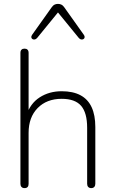

<svg xmlns="http://www.w3.org/2000/svg" viewBox="-20 -961 593 987"><path d="M106 6Q96 6 90.5 0Q85 -6 85 -16V-689Q85 -700 90.5 -705.5Q96 -711 106 -711Q116 -711 121.5 -705.5Q127 -700 127 -689V-366H115Q135 -429 184 -460.5Q233 -492 297 -492Q355 -492 393.5 -471.5Q432 -451 451 -410Q470 -369 470 -308V-16Q470 -6 464.5 0Q459 6 449 6Q439 6 433.5 0Q428 -6 428 -16V-304Q428 -381 397 -417Q366 -453 297 -453Q220 -453 173.5 -405.5Q127 -358 127 -278V-16Q127 6 106 6ZM171 -766Q165 -759 158.5 -758Q152 -757 147 -760Q142 -763 141 -769Q140 -775 145 -782L246 -924Q253 -934 261 -937.5Q269 -941 278 -941Q287 -941 295 -937.5Q303 -934 310 -924L411 -782Q416 -775 415 -769Q414 -763 409 -760Q404 -757 397.5 -758Q391 -759 385 -766L278 -897Z"/></svg>

Font: Nunito ExtraLight ExtraLight
Style: Regular
Weight: 250
Version: Version 3.602